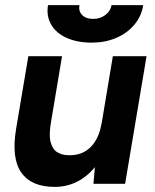

<svg xmlns="http://www.w3.org/2000/svg" viewBox="-20 -720 609 752"><path d="M346 0 354 -92 422 -500H554L470 0ZM43 -215 91 -500H223L180 -243ZM180 -243Q171 -193 178 -164.5Q185 -136 204 -124Q223 -112 250 -112Q302 -111 335 -144Q368 -177 378 -238L422 -237Q409 -157 376.5 -101.5Q344 -46 297.5 -17Q251 12 194 12Q103 12 63.5 -44Q24 -100 43 -215ZM339 -553Q283 -553 241.5 -571.5Q200 -590 180.5 -623.5Q161 -657 168 -700H291Q287 -676 302 -661Q317 -646 344 -646Q373 -646 393 -661.5Q413 -677 417 -700H541Q534 -656 505.5 -622.5Q477 -589 434 -571Q391 -553 339 -553Z"/></svg>

Font: Figtree Light
Style: Bold Italic
Weight: 700
Italic angle: -9.5°
Version: Version 2.000